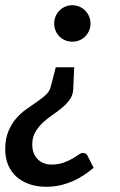

<svg xmlns="http://www.w3.org/2000/svg" viewBox="-25 -538 460 735"><path d="M333.5 104.5Q316 119 296.5 132Q277 145 254.5 155Q232 165 206.5 171Q181 177 152 177Q116.5 177 87.5 167Q58.5 157 38 138.5Q17.5 120 6.2 93.5Q-5 67 -5 34Q-5 -6 6.8 -34.5Q18.5 -63 36.2 -83.8Q54 -104.5 75.2 -119.5Q96.5 -134.5 115.8 -147.8Q135 -161 149.8 -174.2Q164.5 -187.5 169 -205L188.5 -280.5H259L255.5 -197.5Q254.5 -174.5 242.5 -157.5Q230.5 -140.5 213.2 -126Q196 -111.5 175.8 -97.8Q155.5 -84 138.5 -68Q121.5 -52 110 -32Q98.5 -12 98.5 15Q98.5 34 104.2 48.2Q110 62.5 120 72.2Q130 82 143.2 87Q156.5 92 171 92Q197.5 92 217.2 85Q237 78 251.2 69.8Q265.5 61.5 275.2 54.5Q285 47.5 291.5 47.5Q306 47.5 311 60ZM182.5 -448Q182.5 -462.5 187.8 -475.2Q193 -488 202.5 -497.5Q212 -507 224.5 -512.5Q237 -518 252 -518Q266.5 -518 279.2 -512.5Q292 -507 301.2 -497.5Q310.5 -488 316 -475.2Q321.5 -462.5 321.5 -448Q321.5 -433 316 -420.5Q310.5 -408 301.2 -398.5Q292 -389 279.2 -383.8Q266.5 -378.5 252 -378.5Q237 -378.5 224.5 -383.8Q212 -389 202.5 -398.5Q193 -408 187.8 -420.5Q182.5 -433 182.5 -448Z"/></svg>

Font: Lato Semibold
Style: Italic
Weight: 600
Italic angle: -7°
Designer: Lukasz Dziedzic
Foundry: tyPoland Lukasz Dziedzic
Version: Version 2.006; 2014-01-15